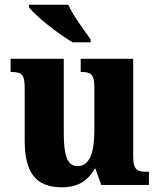

<svg xmlns="http://www.w3.org/2000/svg" viewBox="-20 -786 678 816"><path d="M289 -606H365V-619C338 -657 290 -721 270 -766H103V-756C127 -721 227 -642 289 -606ZM243 10C309 10 353 -16 382 -69H386L410 0H613V-56H603C569 -56 546 -60 546 -118V-536H323V-480H326C360 -480 381 -475 381 -418V-230C381 -138 361 -80 310 -80C263 -80 251 -132 251 -222V-536H25V-480H29C76 -480 85 -466 85 -409V-188C85 -54 131 10 243 10Z"/></svg>

Font: Noto Serif Lao SemiCondensed ExtraBold
Style: Regular
Weight: 800
Width: 4
Designer: Monotype Design Team
Foundry: Monotype Imaging Inc.
Version: Version 2.003